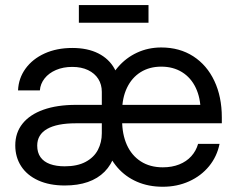

<svg xmlns="http://www.w3.org/2000/svg" viewBox="-20 -711 912 743"><path d="M39.1 -148.4Q39.1 -197.3 67.1 -232.4Q95.2 -267.6 147.9 -286.4Q200.7 -305.2 273.9 -305.2H792L756.3 -280.3Q756.3 -332 737.5 -371.3Q718.8 -410.6 684.3 -431.9Q649.9 -453.1 604 -453.1Q558.6 -453.1 524.4 -431.9Q490.2 -410.6 471.4 -371.3Q452.6 -332 452.6 -280.3V-245.1Q452.6 -191.4 470.9 -150.4Q489.3 -109.4 524.9 -86.4Q560.5 -63.5 609.9 -63.5Q645.5 -63.5 673.6 -74.7Q701.7 -85.9 720.2 -106.4Q738.8 -127 746.6 -154.3H829.6Q819.8 -105.5 789.1 -67.9Q758.3 -30.3 711.9 -9.3Q665.5 11.7 609.9 11.7Q554.7 11.7 510.3 -7.6Q465.8 -26.9 434.8 -62.5Q403.8 -98.1 387.7 -146.5V-364.7Q404.8 -414.1 436 -450.7Q467.3 -487.3 510.5 -507.3Q553.7 -527.3 604 -527.3Q674.8 -527.3 727.8 -493.2Q780.8 -459 809.6 -397.7Q838.4 -336.4 838.4 -256.8V-233.9H273.9Q200.2 -233.9 162.1 -211.9Q124 -189.9 124 -147.5Q124 -120.6 136.7 -102.8Q149.4 -85 173.3 -76.2Q197.3 -67.4 230.5 -67.4Q279.3 -67.4 311.5 -84.7Q343.8 -102.1 358.9 -131.1Q374 -160.2 374 -195.3V-355.5Q374 -383.8 360.4 -405.5Q346.7 -427.2 320.8 -439.7Q294.9 -452.1 259.8 -452.1Q224.6 -452.1 196.8 -440.2Q168.9 -428.2 152.6 -407.5Q136.2 -386.7 134.3 -361.3H49.8Q51.8 -408.2 78.9 -445.6Q106 -482.9 152.8 -504.2Q199.7 -525.4 259.8 -525.4Q318.8 -525.4 360.4 -504.4Q401.9 -483.4 423.1 -445.1Q444.3 -406.7 444.3 -355.5L432.6 -112.8H424.3Q411.1 -73.2 384.8 -46.6Q358.4 -20 319.8 -6.6Q281.2 6.8 230.5 6.8Q171.4 6.8 127.9 -12.9Q84.5 -32.7 61.8 -67.9Q39.1 -103 39.1 -148.4ZM554.7 -623H285.2V-691.4H554.7Z"/></svg>

Font: Intratopia Thin
Style: Regular
Weight: 100
Designer: Rasmus Andersson
Foundry: rsms
Version: Version 3.000;Glyphs 3.2.3 (3260)